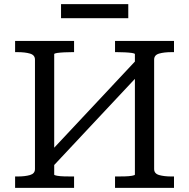

<svg xmlns="http://www.w3.org/2000/svg" viewBox="-20 -908 913 928"><path d="M196 -145 640 -619 679 -577 235 -103ZM53 0V-55H64Q101 -55 125 -62Q149 -69 149 -91V-620Q149 -642 125 -649Q101 -656 64 -656H53V-710H338V-656H329Q310 -656 290 -655Q270 -654 256 -652Q242 -650 242 -646V-64Q242 -61 256 -58.5Q270 -56 290 -55.5Q310 -55 329 -55H338V0ZM536 0V-55H545Q564 -55 584 -55.5Q604 -56 618 -58.5Q632 -61 632 -64V-646Q632 -650 618 -652Q604 -654 584 -655Q564 -656 545 -656H536V-710H821V-656H810Q773 -656 749 -649Q725 -642 725 -620V-91Q725 -69 749 -62Q773 -55 810 -55H821V0ZM275 -888H600V-820H275Z"/></svg>

Font: Roboto Serif
Style: Regular
Weight: 400
Designer: Greg Gazdowicz
Foundry: Commercial Type
Version: Version 1.008